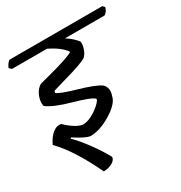

<svg xmlns="http://www.w3.org/2000/svg" viewBox="-181 -751 980 1038"><g transform="rotate(-30 308.5 -232.0)"><path d="M606 -621 618 -609Q611 -583 592 -571H344Q382 -548 409 -514Q412 -494 403 -468Q394 -442 377 -427Q342 -408 250 -382Q158 -356 154 -354L151 -342Q169 -326 266 -298Q363 -270 396 -247Q426 -220 409 -172Q400 -130 331 -87.5Q262 -45 202 -44Q172 -47 105 -91L100 -86Q135 -52 176.5 4.5Q218 61 245 111Q245 129 222.5 142.5Q200 156 167 157Q83 -20 -1 -105Q17 -144 42.5 -165Q68 -186 96 -180Q116 -159 145 -140Q174 -121 197 -118Q232 -119 272 -145Q312 -171 328 -196V-204Q309 -223 206.5 -251.5Q104 -280 62 -312Q55 -339 68 -372.5Q81 -406 108 -423Q119 -426 172 -440Q294 -472 330 -492L331 -497Q300 -538 233 -571H14L0 -584Q10 -609 27 -621Z"/></g></svg>

Font: Tillana Medium
Style: Regular
Weight: 500
Designer: Lipi Raval (Devanagari, Latin), Jonny Pinhorn (Latin)
Foundry: Indian Type Foundry
Version: Version 2.003;PS 1.0;hotconv 1.0.79;makeotf.lib2.5.61930; tt